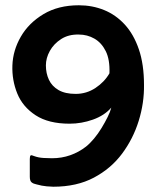

<svg xmlns="http://www.w3.org/2000/svg" viewBox="-20 -698 600 728"><path d="M244 -229Q164 -229 115 -261Q66 -293 45.5 -343.5Q25 -394 27 -450Q29 -507 59 -559Q89 -611 145 -644.5Q201 -678 279 -678Q330 -678 374.5 -660Q419 -642 453 -605Q487 -568 506.5 -511Q526 -454 526 -376Q527 -308 506 -240Q485 -172 443 -115.5Q401 -59 336 -24.5Q271 10 182 10Q175 10 157 8.5Q139 7 118 1Q107 -1 100 -6.5Q93 -12 93 -28V-95Q93 -106 96 -108.5Q99 -111 110 -106Q126 -100 146 -99Q166 -98 177 -98Q214 -98 246.5 -109.5Q279 -121 306 -142Q321 -154 336.5 -172.5Q352 -191 365 -212.5Q378 -234 388 -254Q398 -274 402 -290Q376 -260 332.5 -244.5Q289 -229 244 -229ZM279 -567Q240 -568 212 -550Q184 -532 169 -505Q154 -478 154 -450Q154 -420 165.5 -395.5Q177 -371 202 -356.5Q227 -342 267 -342Q308 -342 342 -364.5Q376 -387 395 -420Q397 -472 381 -504Q365 -536 338 -551.5Q311 -567 279 -567Z"/></svg>

Font: Glory Thin
Style: Bold
Weight: 700
Version: Version 1.011